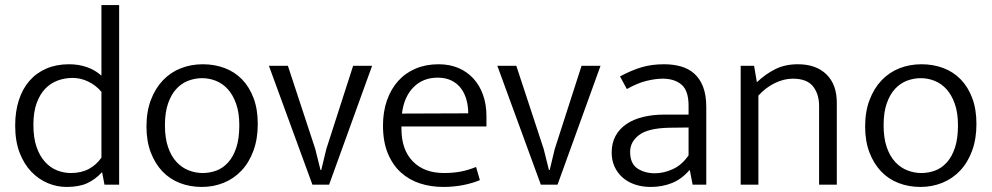

<svg xmlns="http://www.w3.org/2000/svg" viewBox="-20 -730 3920 759"><path d="M381 -710H451V0H393L384 -48H382Q356 -20 324 -5.5Q292 9 243 9Q205 9 169 -6Q133 -21 104 -51Q75 -81 57.5 -126.5Q40 -172 40 -234Q40 -289 54.5 -334Q69 -379 96.5 -410.5Q124 -442 163.5 -459Q203 -476 253 -476Q290 -476 322.5 -465Q355 -454 381 -431ZM381 -367Q359 -393 329 -407.5Q299 -422 267 -422Q237 -422 209 -412Q181 -402 159.5 -380Q138 -358 125 -322.5Q112 -287 112 -237Q112 -185 124.5 -149Q137 -113 158 -90Q179 -67 205.5 -56.5Q232 -46 260 -46Q301 -46 331 -62Q361 -78 381 -107Z M999 -240Q999 -181 982 -134.5Q965 -88 935 -56Q905 -24 864.5 -7.5Q824 9 778 9Q731 9 691 -6.5Q651 -22 622 -52.5Q593 -83 576 -127.5Q559 -172 559 -230Q559 -289 576.5 -335Q594 -381 624 -412.5Q654 -444 694.5 -460Q735 -476 782 -476Q828 -476 868 -461Q908 -446 937 -416Q966 -386 982.5 -342Q999 -298 999 -240ZM926 -235Q926 -284 913.5 -319.5Q901 -355 880.5 -377.5Q860 -400 833.5 -410.5Q807 -421 779 -421Q751 -421 724.5 -411Q698 -401 677.5 -379Q657 -357 644.5 -321.5Q632 -286 632 -235Q632 -184 644.5 -148Q657 -112 678 -89.5Q699 -67 726 -56.5Q753 -46 781 -46Q809 -46 835 -55.5Q861 -65 881.5 -87.5Q902 -110 914 -146Q926 -182 926 -235Z M1376 -470H1451L1281 0H1215L1043 -470H1118L1226 -142L1247 -58H1250L1270 -141Z M1903 -230H1567V-221Q1567 -138 1612 -92Q1657 -46 1735 -46Q1770 -46 1800 -51.5Q1830 -57 1862 -70L1877 -18Q1849 -6 1811.5 1.5Q1774 9 1732 9Q1683 9 1640 -5Q1597 -19 1564.5 -48.5Q1532 -78 1513 -124Q1494 -170 1494 -234Q1494 -289 1510 -334Q1526 -379 1554.5 -410.5Q1583 -442 1623.5 -459Q1664 -476 1714 -476Q1757 -476 1791.5 -461.5Q1826 -447 1851 -420Q1876 -393 1889.5 -355Q1903 -317 1903 -271ZM1831 -282Q1831 -310 1824 -335.5Q1817 -361 1802.5 -380.5Q1788 -400 1765 -411.5Q1742 -423 1710 -423Q1652 -423 1614.5 -385Q1577 -347 1569 -281Z M2279 -470H2354L2184 0H2118L1946 -470H2021L2129 -142L2150 -58H2153L2173 -141Z M2431 -428Q2478 -453 2517.5 -464.5Q2557 -476 2605 -476Q2641 -476 2671.5 -467.5Q2702 -459 2724.5 -439Q2747 -419 2759.5 -386.5Q2772 -354 2772 -306V0H2718L2707 -57H2705Q2675 -22 2636.5 -6.5Q2598 9 2552 9Q2519 9 2490.5 -0.5Q2462 -10 2441.5 -28Q2421 -46 2409.5 -71Q2398 -96 2398 -127Q2398 -164 2413 -192Q2428 -220 2455.5 -239Q2483 -258 2521.5 -267.5Q2560 -277 2607 -277H2702V-312Q2702 -372 2674 -395.5Q2646 -419 2600 -419Q2572 -419 2536.5 -410.5Q2501 -402 2458 -378ZM2702 -226 2624 -225Q2541 -223 2506 -196Q2471 -169 2471 -130Q2471 -83 2500 -64Q2529 -45 2569 -45Q2604 -45 2640 -61.5Q2676 -78 2702 -116Z M2978 0H2908V-470H2961L2972 -405Q3007 -438 3045.5 -457Q3084 -476 3134 -476Q3206 -476 3247 -436Q3288 -396 3288 -324V0H3218V-311Q3218 -358 3194 -388.5Q3170 -419 3114 -419Q3079 -419 3043 -401.5Q3007 -384 2978 -352Z M3840 -240Q3840 -181 3823 -134.5Q3806 -88 3776 -56Q3746 -24 3705.5 -7.5Q3665 9 3619 9Q3572 9 3532 -6.5Q3492 -22 3463 -52.5Q3434 -83 3417 -127.5Q3400 -172 3400 -230Q3400 -289 3417.5 -335Q3435 -381 3465 -412.5Q3495 -444 3535.5 -460Q3576 -476 3623 -476Q3669 -476 3709 -461Q3749 -446 3778 -416Q3807 -386 3823.5 -342Q3840 -298 3840 -240ZM3767 -235Q3767 -284 3754.5 -319.5Q3742 -355 3721.5 -377.5Q3701 -400 3674.5 -410.5Q3648 -421 3620 -421Q3592 -421 3565.5 -411Q3539 -401 3518.5 -379Q3498 -357 3485.5 -321.5Q3473 -286 3473 -235Q3473 -184 3485.5 -148Q3498 -112 3519 -89.5Q3540 -67 3567 -56.5Q3594 -46 3622 -46Q3650 -46 3676 -55.5Q3702 -65 3722.5 -87.5Q3743 -110 3755 -146Q3767 -182 3767 -235Z"/></svg>

Font: Mukta Vaani Light
Style: Regular
Weight: 300
Designer: Noopur Datye, Girish Dalvi, Yashodeep Gholap, Pallavi Karambelkar
Foundry: Ek Type
Version: Version 2.538;PS 1.000;hotconv 16.6.51;makeotf.lib2.5.65220;